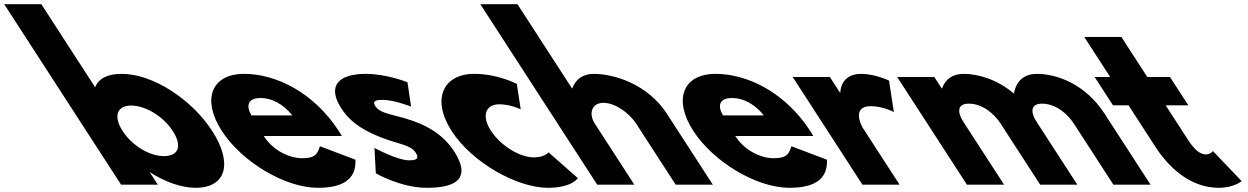

<svg xmlns="http://www.w3.org/2000/svg" viewBox="-517 -880 5948 915"><path d="M494.2 -256C397 -406 213 -528 63 -528C-6 -528 -48.1 -505 -63.5 -464L-320 -860H-497L60 0H235L197.4 -58H199.4C264.6 -16 344.7 15 414.7 15C564.7 15 591.3 -106 494.2 -256ZM306.2 -256C351.5 -186 335.9 -136 263.9 -136C194.9 -136 112.5 -186 67.2 -256C21.2 -327 41.8 -377 107.8 -377C174.8 -377 260.2 -327 306.2 -256Z M1111.7 -232C1108.8 -238 1101.7 -249 1097.2 -256C980.6 -436 802 -528 646 -528C491 -528 443 -406 540.2 -256C636.7 -107 842.7 15 997.7 15C1111.7 15 1181.8 -22 1176.9 -119L1007.5 -183C994.3 -137 976.4 -126 919.4 -126C874.4 -126 790.9 -153 739.7 -232ZM681.3 -330C653.8 -377 664.5 -413 725.5 -413C777.5 -413 833.3 -384 876.3 -330Z M1227 -528C1092 -528 1041.9 -468 1109.9 -363C1159.8 -286 1235.1 -250 1304.6 -223C1382 -193 1439.9 -190 1463.9 -153C1485.9 -119 1457.9 -116 1432.9 -116C1375.9 -116 1267.6 -175 1267.6 -175L1274 -54C1274 -54 1392.7 15 1516.7 15C1621.7 15 1744.2 -9 1646.4 -160C1578.4 -265 1465.7 -303 1384.1 -324C1331.1 -338 1289.9 -346 1272.4 -373C1256.9 -397 1268.3 -404 1307.3 -404C1361.3 -404 1442 -372 1442 -372L1424.9 -488C1424.9 -488 1326 -528 1227 -528Z M1862.9 -383C1915.9 -383 1964.5 -359 1964.5 -359L1946.1 -480C1946.1 -480 1857 -528 1743 -528C1594 -528 1538 -406 1635.8 -255C1733 -105 1946.7 15 2094.7 15C2208.7 15 2236.9 -31 2236.9 -31L2097.2 -154C2097.2 -154 2079.8 -130 2026.8 -130C1959.8 -130 1868.5 -186 1822.5 -257C1777.2 -327 1795.9 -383 1862.9 -383Z M2329 0H2506L2318.2 -290C2285.1 -341 2305.4 -390 2358.4 -390C2415.4 -390 2482.1 -341 2515.2 -290L2703 0H2880L2661.1 -338C2568.4 -481 2407 -528 2313 -528C2257 -528 2224.8 -499 2210.7 -459H2208.7L1949 -860H1772Z M3358.7 -232C3355.8 -238 3348.7 -249 3344.2 -256C3227.6 -436 3049 -528 2893 -528C2738 -528 2690 -406 2787.2 -256C2883.7 -107 3089.7 15 3244.7 15C3358.7 15 3428.8 -22 3423.9 -119L3254.5 -183C3241.3 -137 3223.4 -126 3166.4 -126C3121.4 -126 3037.9 -153 2986.7 -232ZM2928.3 -330C2900.8 -377 2911.5 -413 2972.5 -413C3024.5 -413 3080.3 -384 3123.3 -330Z M3593 0H3770L3595.1 -270C3586.7 -283 3540.8 -374 3632.8 -374C3691.8 -374 3742.9 -346 3742.9 -346L3719.7 -496C3719.7 -496 3653 -528 3587 -528C3486 -528 3487.7 -439 3487.7 -439H3485.7L3437.7 -513H3260.7Z M4091 0H4268L4073.7 -300C4047.1 -341 4041 -386 4100 -386C4163 -386 4219.1 -341 4252.2 -290L4440 0H4617L4418.8 -306C4395.5 -345 4393 -386 4449 -386C4512 -386 4568.1 -341 4601.2 -290L4789 0H4966L4747.1 -338C4654.4 -481 4518 -528 4424 -528C4368 -528 4326.8 -499 4314.9 -434C4234.2 -503 4143 -528 4075 -528C4019 -528 3986.8 -499 3972.7 -459H3970.7L3935.7 -513H3758.7Z M4773.7 -513H4699.7L4787.2 -378H4861.2L4988.8 -181C5047.7 -90 5149.7 15 5290.7 15C5363.7 15 5400 -17 5400 -17L5263.4 -160C5263.4 -160 5252.7 -144 5229.7 -144C5201.7 -144 5174.8 -167 5143.7 -215L5038.2 -378H5146.2L5058.7 -513H4950.7L4827 -704H4650Z"/></svg>

Font: Hussar
Style: BdOpOblSeven
Weight: 700
Foundry: Cannot Into Space Fonts
Version: Version 2.00